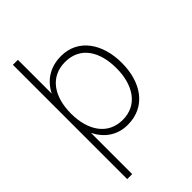

<svg xmlns="http://www.w3.org/2000/svg" viewBox="-294 -844 1188 1188"><g transform="rotate(-45 300.0 -250.0)"><path d="M321.9 -578.1C225 -578.1 155.2 -530.2 116.7 -454.2V-750H72.9V250H116.7V-110.4C155.2 -33.3 221.9 15.6 313.5 15.6C472.9 15.6 558.3 -113.5 558.3 -282.3C558.3 -447.9 472.9 -578.1 321.9 -578.1ZM313.5 -28.1C181.2 -28.1 113.5 -137.5 113.5 -282.3C113.5 -429.2 182.3 -534.4 313.5 -534.4C447.9 -534.4 511.5 -426 511.5 -282.3C511.5 -137.5 443.8 -28.1 313.5 -28.1Z"/></g></svg>

Font: Manrope3 Thin
Style: Regular
Weight: 100
Width: 4
Designer: Mikhail Sharanda
Foundry: Mikhail Sharanda
Version: Version 3.000;PS 003.000;hotconv 1.0.88;makeotf.lib2.5.64775